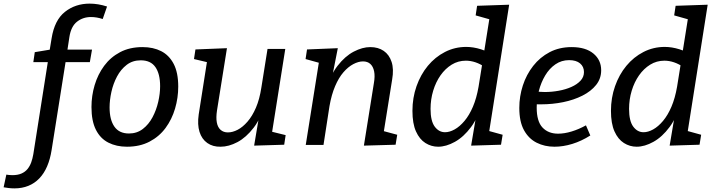

<svg xmlns="http://www.w3.org/2000/svg" viewBox="-133 -800 3945 1060"><path d="M-53 240Q-71 240 -86 238Q-101 236 -113 234L-98 164Q-92 165 -83.5 166Q-75 167 -65 167Q-35 167 -14.5 158Q6 149 19 133Q32 117 39.5 96Q47 75 51 51L133 -470L142 -457H51L59 -512L155 -528L139 -510L152 -589Q168 -689 225.5 -734.5Q283 -780 362 -780Q409 -780 458 -764L434 -695Q401 -706 369 -706Q325 -706 292 -680Q259 -654 250 -595L237 -510L226 -526H375L363 -457H218L231 -470L152 28Q144 79 127 118.5Q110 158 84 185Q58 212 23.5 226Q-11 240 -53 240Z M568 10Q510 10 465.5 -12.5Q421 -35 396.5 -83.5Q372 -132 372 -209Q372 -271 389.5 -330Q407 -389 442 -436.5Q477 -484 530 -512Q583 -540 654 -540Q713 -540 757 -517.5Q801 -495 826 -447Q851 -399 851 -322Q851 -260 833.5 -200.5Q816 -141 781 -93.5Q746 -46 692.5 -18Q639 10 568 10ZM579 -63Q623 -63 655.5 -88Q688 -113 709 -152.5Q730 -192 740.5 -237.5Q751 -283 751 -324Q751 -392 725 -429.5Q699 -467 644 -467Q599 -467 566.5 -442Q534 -417 513 -377.5Q492 -338 482 -292.5Q472 -247 472 -207Q472 -139 498.5 -101Q525 -63 579 -63Z M1085 10Q1042 11 1011.5 -10.5Q981 -32 968.5 -72Q956 -112 964 -168L1012 -474L1022 -454L938 -474L946 -527L1120 -534L1065 -190Q1059 -151 1064 -124Q1069 -97 1085 -83Q1101 -69 1125 -69Q1151 -69 1179 -83.5Q1207 -98 1233.5 -128.5Q1260 -159 1280 -205.5Q1300 -252 1310 -317L1344 -530H1442L1367 -57L1355 -76L1444 -54L1436 -1L1270 4L1302 -186L1332 -235Q1309 -149 1267.5 -95Q1226 -41 1178 -15.5Q1130 10 1085 10Z M1876 4 1931 -340Q1938 -379 1932.5 -406Q1927 -433 1911.5 -447Q1896 -461 1871 -461Q1846 -461 1817.5 -446Q1789 -431 1763 -401Q1737 -371 1717 -324Q1697 -277 1686 -214L1653 0H1555L1635 -503L1669 -442L1554 -474L1562 -527L1732 -534L1695 -346L1664 -295Q1689 -383 1730.5 -436.5Q1772 -490 1820 -515Q1868 -540 1911 -540Q1955 -540 1985.5 -519Q2016 -498 2029 -458Q2042 -418 2032 -361L1983 -55L1941 -88L2060 -56L2051 -1Z M2286 10Q2248 10 2215.5 -10.5Q2183 -31 2163.5 -74.5Q2144 -118 2144 -188Q2144 -260 2166.5 -324Q2189 -388 2229 -436.5Q2269 -485 2323.5 -513Q2378 -541 2441 -541Q2480 -541 2522 -528Q2564 -515 2607 -486L2538 -503L2576 -742L2610 -682L2493 -715L2501 -768L2678 -774L2560 -25L2526 -88L2642 -56L2633 -1L2468 4L2500 -186L2529 -235Q2508 -153 2467.5 -98.5Q2427 -44 2378.5 -17Q2330 10 2286 10ZM2324 -70Q2349 -70 2377 -85.5Q2405 -101 2431.5 -132.5Q2458 -164 2478 -211Q2498 -258 2509 -321L2531 -458L2548 -427Q2519 -447 2492 -456Q2465 -465 2439 -465Q2396 -465 2360.5 -443Q2325 -421 2299 -384Q2273 -347 2258.5 -299Q2244 -251 2244 -199Q2244 -132 2267 -101Q2290 -70 2324 -70Z M2928 10Q2874 10 2830 -12Q2786 -34 2760 -81Q2734 -128 2734 -204Q2734 -268 2753.5 -328Q2773 -388 2810.5 -436Q2848 -484 2901.5 -512Q2955 -540 3023 -540Q3100 -540 3143 -504.5Q3186 -469 3186 -412Q3186 -366 3158 -331Q3130 -296 3082.5 -272Q3035 -248 2976 -236Q2917 -224 2855 -224Q2846 -224 2837 -224Q2828 -224 2819 -225L2825 -295Q2837 -294 2849.5 -293Q2862 -292 2875 -292Q2913 -292 2951.5 -299Q2990 -306 3021.5 -320Q3053 -334 3072 -354.5Q3091 -375 3091 -402Q3091 -432 3069.5 -450Q3048 -468 3009 -468Q2967 -468 2933.5 -445Q2900 -422 2877 -383.5Q2854 -345 2842 -298.5Q2830 -252 2830 -206Q2830 -130 2862 -96Q2894 -62 2948 -62Q2983 -62 3022.5 -74Q3062 -86 3102 -108L3126 -52Q3077 -21 3026.5 -5.5Q2976 10 2928 10Z M3382 10Q3344 10 3311.5 -10.5Q3279 -31 3259.5 -74.5Q3240 -118 3240 -188Q3240 -260 3262.5 -324Q3285 -388 3325 -436.5Q3365 -485 3419.5 -513Q3474 -541 3537 -541Q3576 -541 3618 -528Q3660 -515 3703 -486L3634 -503L3672 -742L3706 -682L3589 -715L3597 -768L3774 -774L3656 -25L3622 -88L3738 -56L3729 -1L3564 4L3596 -186L3625 -235Q3604 -153 3563.5 -98.5Q3523 -44 3474.5 -17Q3426 10 3382 10ZM3420 -70Q3445 -70 3473 -85.5Q3501 -101 3527.5 -132.5Q3554 -164 3574 -211Q3594 -258 3605 -321L3627 -458L3644 -427Q3615 -447 3588 -456Q3561 -465 3535 -465Q3492 -465 3456.5 -443Q3421 -421 3395 -384Q3369 -347 3354.5 -299Q3340 -251 3340 -199Q3340 -132 3363 -101Q3386 -70 3420 -70Z"/></svg>

Font: Bitter Thin Medium
Style: Italic
Weight: 500
Italic angle: -9°
Version: Version 3.021